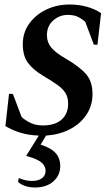

<svg xmlns="http://www.w3.org/2000/svg" viewBox="-20 -591 491 851"><path d="M136 240Q110 240 90.5 233Q71 226 60 215L63 199H66Q77 204 91.5 207.5Q106 211 122 211Q150 211 166 199Q182 187 182 166Q182 144 163 128.5Q144 113 96 100L152 10Q106 8 71.5 -2.5Q37 -13 4 -32L20 -175H37L76 -72Q92 -58 115 -46.5Q138 -35 170 -35Q224 -35 253 -61Q282 -87 282 -131Q282 -160 270 -179Q258 -198 234 -215Q210 -232 173 -254Q126 -282 103.5 -313Q81 -344 81 -395Q81 -446 109 -485.5Q137 -525 184 -548Q231 -571 288 -571Q369 -571 428 -533L412 -393H396L358 -494Q344 -507 326 -516Q308 -525 281 -525Q244 -525 216 -500.5Q188 -476 188 -435Q188 -404 206.5 -381Q225 -358 270 -332Q332 -296 361 -263Q390 -230 390 -174Q390 -123 363 -82.5Q336 -42 289.5 -18Q243 6 184 10L160 50Q207 65 227 88Q247 111 247 145Q247 186 216.5 213Q186 240 136 240Z"/></svg>

Font: Spectral SC SemiBold
Style: Italic
Weight: 600
Italic angle: -10°
Designer: Jean-Baptiste Levee
Foundry: Production Type
Version: Version 2.001